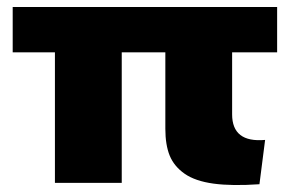

<svg xmlns="http://www.w3.org/2000/svg" viewBox="-20 -520 835 546"><path d="M768.1 -371.1H640.1V-194.8Q640.1 -113.8 733.9 -122.1L717.8 3.9Q639.6 9.3 587.4 2.2Q535.2 -4.9 505.1 -25.9Q475.1 -46.9 462.6 -77.4Q450.2 -107.9 450.2 -153.8V-371.1H326.2V0H136.2V-371.1H16.1V-500H768.1Z"/></svg>

Font: Human Sans Black
Style: Regular
Weight: 800
Designer: Tim Radville
Foundry: Continuum
Version: Version 1.000;FEAKit 1.0